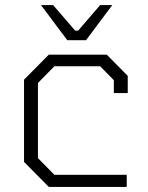

<svg xmlns="http://www.w3.org/2000/svg" viewBox="-20 -739 587 759"><path d="M246 -580 142 -719H190L277 -618H289L376 -719H424L320 -580ZM173 0 75 -99V-424L173 -523H402L485 -439V-371H430V-422L376 -477H195L130 -411V-114L195 -48H481V0Z"/></svg>

Font: Tomorrow Light
Style: Regular
Weight: 300
Designer: Tony de Marco, Monica Rizzolli
Foundry: Just in Type
Version: Version 2.002